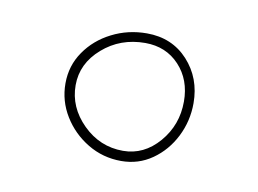

<svg xmlns="http://www.w3.org/2000/svg" viewBox="-40 -354 439 327"><g transform="rotate(10 180.0 -190.0)"><path d="M69.3 -192.9Q69.3 -223.6 86.2 -248Q103 -272.5 130.9 -286.6Q158.7 -300.8 191.4 -300.8Q234.9 -300.8 262.5 -270.8Q290 -240.7 290 -197.3Q290 -166.5 276.4 -139.4Q262.7 -112.3 239 -95.7Q215.3 -79.1 185.5 -79.1Q153.8 -79.1 127.4 -95Q101.1 -110.8 85.2 -136.7Q69.3 -162.6 69.3 -192.9ZM86.9 -192.9Q86.9 -154.8 116.2 -125.7Q145.5 -96.7 185.5 -96.7Q221.7 -96.7 247.6 -126.7Q273.4 -156.7 273.4 -197.3Q273.4 -234.9 250.5 -259.5Q227.5 -284.2 191.4 -284.2Q148.4 -284.2 117.7 -257.3Q86.9 -230.5 86.9 -192.9Z"/></g></svg>

Font: Mikhak-FD Thin
Style: Regular
Weight: 100
Designer: Amin Abedi
Version: Version 3.2